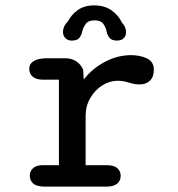

<svg xmlns="http://www.w3.org/2000/svg" viewBox="-20 -692 659 712"><path d="M297.5 -79.5H375Q402.5 -79.5 415 -68.5Q427.5 -57.5 427.5 -40Q427.5 -22.5 414.8 -11.2Q402 0 375 0H145.5Q116.5 0 103.5 -11.2Q90.5 -22.5 90.5 -40Q90.5 -57.5 102.8 -68.5Q115 -79.5 139 -79.5H198.5V-396.5H139.5Q114.5 -396.5 101.5 -407.5Q88.5 -418.5 88.5 -436.5Q88.5 -455.5 105.5 -465.8Q122.5 -476 155 -476H221.5Q245 -476 262.5 -464.8Q280 -453.5 288.5 -433L290.5 -397Q321.5 -437.5 368.8 -462.5Q416 -487.5 466 -487.5Q499 -487.5 524.8 -475.5Q550.5 -463.5 550.5 -433.5Q550.5 -407 536.2 -393Q522 -379 498 -379Q484.5 -379 474.5 -381.2Q464.5 -383.5 454.5 -386.5Q445.5 -389.5 435.8 -391Q426 -392.5 416.5 -392.5Q386.5 -392.5 359.2 -375.2Q332 -358 314.8 -328.5Q297.5 -299 297.5 -261.5ZM414 -541.5Q395 -541.5 386.5 -551.2Q378 -561 375.5 -574.5Q373 -589.5 363.5 -603Q354 -616.5 330.5 -616.5Q307 -616.5 297.5 -602.8Q288 -589 284.5 -574Q282 -560.5 273.8 -551Q265.5 -541.5 246 -541.5Q231.5 -541.5 222.5 -550.5Q213.5 -559.5 213.5 -574.5Q213.5 -583 217.8 -593Q222 -603 232 -612.5Q244 -637 268.2 -654.5Q292.5 -672 329.5 -672Q368.5 -672 394.2 -653.2Q420 -634.5 432 -608.5Q440.5 -599.5 444 -590.2Q447.5 -581 447.5 -573.5Q447.5 -559 438.8 -550.2Q430 -541.5 414 -541.5Z"/></svg>

Font: Sono ExtraLight Monospace Medium
Style: Regular
Weight: 500
Version: Version 2.112